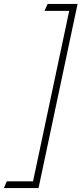

<svg xmlns="http://www.w3.org/2000/svg" viewBox="-35 -838 419 987"><path d="M210 -817.9 193.8 -782.2H320.8L134.8 94.2H0L-15.1 128.9H163.1L363.8 -817.9Z"/></svg>

Font: Comic Neue Angular Light Italic
Style: Regular
Weight: 300
Italic angle: -12°
Designer: Craig Rozynski
Foundry: Craig Rozynski
Version: Version 2.003